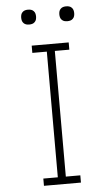

<svg xmlns="http://www.w3.org/2000/svg" viewBox="-61 -964 572 1003"><g transform="rotate(-5 225.0 -462.0)"><path d="M128 0V-38H204V-697H128V-735H322V-697H246V-38H322V0ZM325 -846Q317 -846 309.5 -848Q302 -850 296 -856Q290 -862 288 -869.5Q286 -877 286 -885Q286 -893 288 -900.5Q290 -908 296 -914Q302 -920 309.5 -922Q317 -924 325 -924Q333 -924 340.5 -922Q348 -920 354 -914Q360 -908 362 -900.5Q364 -893 364 -885Q364 -877 362 -869.5Q360 -862 354 -856Q348 -850 340.5 -848Q333 -846 325 -846ZM125 -846Q117 -846 109.5 -848Q102 -850 96 -856Q90 -862 88 -869.5Q86 -877 86 -885Q86 -893 88 -900.5Q90 -908 96 -914Q102 -920 109.5 -922Q117 -924 125 -924Q133 -924 140.5 -922Q148 -920 154 -914Q160 -908 162 -900.5Q164 -893 164 -885Q164 -877 162 -869.5Q160 -862 154 -856Q148 -850 140.5 -848Q133 -846 125 -846Z"/></g></svg>

Font: Zed Sans Extralight Extended
Style: Regular
Weight: 200
Width: 7
Designer: Belleve Invis
Foundry: Belleve Invis
Version: Version 1.0.0; ttfautohint (v1.8.4)